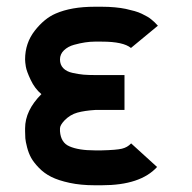

<svg xmlns="http://www.w3.org/2000/svg" viewBox="-20 -532 565 564"><path d="M364.7 -391.1Q342.3 -409.7 279.3 -409.7H257.8Q245.1 -409.7 230.2 -407.5Q215.3 -405.3 197.5 -400.4Q179.7 -395.5 168 -384.3Q156.2 -373 156.2 -357.4Q156.2 -341.8 165.8 -331.8Q175.3 -321.8 193.1 -317.9Q210.9 -314 225.1 -312.7Q239.3 -311.5 259.8 -311.5H345.7V-209H259.8Q228.5 -207 207.3 -201.2Q186 -195.3 169.4 -178.2Q156.2 -164.1 156.2 -154.8V-146.5Q158.7 -112.8 184.1 -102.1Q210.9 -90.3 257.8 -90.3H279.3Q321.8 -91.3 338.1 -95.2Q354.5 -99.1 365.2 -110.8L441.4 -41.5Q392.6 12.2 279.3 12.2H257.8Q217.3 12.2 184.3 5.1Q151.4 -2 130.6 -12.5Q109.9 -22.9 94.5 -38.8Q79.1 -54.7 71.5 -68.4Q64 -82 59.6 -99.1Q55.2 -116.2 54.4 -125.7Q53.7 -135.3 53.7 -146.5V-154.8Q53.7 -207.5 101.6 -255.4Q82 -272 70.1 -297.4Q58.1 -322.8 55.9 -336.2Q53.7 -349.6 53.7 -357.4Q53.7 -405.3 82 -441.7Q110.4 -478 143.6 -492.2Q189.5 -512.2 257.8 -512.2H279.3Q299.3 -512.2 317.4 -510.5Q335.4 -508.8 349.4 -505.9Q363.3 -502.9 375.2 -499.5Q387.2 -496.1 396.7 -491.5Q406.2 -486.8 413.1 -482.9Q419.9 -479 425.5 -474.1Q431.2 -469.2 434.1 -466.6Q437 -463.9 440.4 -460L443.8 -456.5Z"/></svg>

Font: Anka/Coder Condensed
Style: Bold
Weight: 700
Width: 4
Monospace: yes
Version: Version 001.100